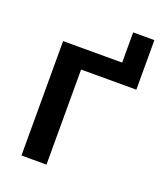

<svg xmlns="http://www.w3.org/2000/svg" viewBox="-150 -936 900 1038"><g transform="rotate(20 300.0 -417.0)"><path d="M436 -658.7V-832.5H558.1V-547.4H240.2V-0.5H96.2V-658.7Z"/></g></svg>

Font: Liberation Mono
Style: Bold
Weight: 700
Monospace: yes
Designer: Steve Matteson
Foundry: Ascender Corporation
Version: Version 2.1.5